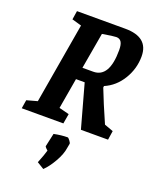

<svg xmlns="http://www.w3.org/2000/svg" viewBox="-169 -696 844 1058"><g transform="rotate(20 253.5 -166.5)"><path d="M454 -72 506 -53 498 0H339L269 -253H218L187 -73L246 -58L236 0H-8L0 -50L62 -67L143 -540L87 -556L95 -607H378Q515 -607 515 -494Q515 -422 477 -359.5Q439 -297 376 -270L375 -261Q405 -183 454 -72ZM230 -324H293Q387 -324 387 -484Q387 -517 377.5 -532Q368 -547 348 -547Q331 -547 267 -536ZM177 249Q198 197 205 171Q203 169 195 161.5Q187 154 188 150L205 73Q248 64 285 64Q289 64 298.5 76.5Q308 89 307 94L302 121Q297 157 271.5 202Q246 247 218 274Z"/></g></svg>

Font: Grenze SemiBold
Style: Italic
Weight: 600
Italic angle: -10°
Designer: Renata Polastri
Foundry: Omnibus-Type
Version: Version 1.002; ttfautohint (v1.8)